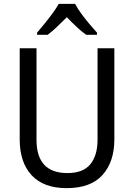

<svg xmlns="http://www.w3.org/2000/svg" viewBox="-20 -1057 694 994"><path d="M572 -335Q572 -220 511 -151.5Q450 -83 325 -83Q206 -83 144 -149.5Q82 -216 82 -336V-807H169V-333Q169 -161 329 -161Q410 -161 447.5 -206.5Q485 -252 485 -334V-807H572ZM369 -1037Q380 -1015 400 -987.5Q420 -960 442 -934Q464 -908 482 -888V-877H426Q402 -894 376.5 -918Q351 -942 326 -968Q300 -942 275 -918Q250 -894 227 -877H172V-888Q190 -909 211.5 -935.5Q233 -962 252.5 -988.5Q272 -1015 284 -1037Z"/></svg>

Font: Noto Sans Telugu UI SemiCondensed
Style: Regular
Weight: 400
Width: 4
Designer: Jelle Bosma - Monotype Design Team
Foundry: Monotype Imaging Inc.
Version: Version 2.005; ttfautohint (v1.8.4.7-5d5b)